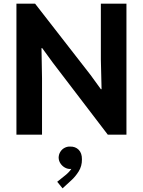

<svg xmlns="http://www.w3.org/2000/svg" viewBox="-20 -740 785 1055"><path d="M70.3 -719.7H172.9L477.5 -328.1L534.2 -250H538.1L534.2 -413.1V-719.7H674.8V0H572.3L269.5 -396.5L211.9 -475.6H208L210.9 -309.6V0H70.3ZM294.4 258.8 339.4 222.7Q359.9 206.1 372.1 188Q369.6 188.5 364.7 188.5Q350.1 188.5 335.9 180.4Q321.8 172.4 312.3 158.2Q302.7 144 302.2 126Q302.7 107.9 311.8 93.8Q320.8 79.6 335 72.3Q349.1 64.9 364.7 65.4Q394 64.5 412.4 83Q430.7 101.6 430.2 135.7Q430.7 172.4 412.4 201.7Q394 231 371.6 251L323.7 294.9Z"/></svg>

Font: Reddit Sans Chocolate
Style: Bold
Weight: 700
Designer: Stephen Hutchings
Foundry: Reddit
Version: Version 1.011